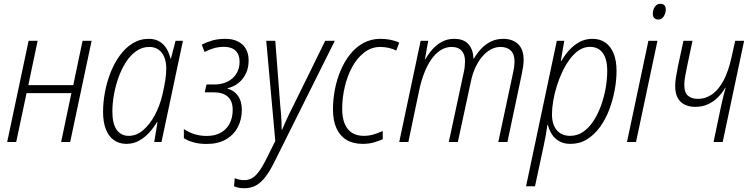

<svg xmlns="http://www.w3.org/2000/svg" viewBox="-20 -744 3948 1006"><path d="M17.6 0 129.9 -530.3H177.2L128.4 -297.9H363.8L412.6 -530.3H460L347.7 0H300.3L354 -255.9H119.1L64.9 0Z M642.6 9.8Q604 9.8 576.4 -10Q548.8 -29.8 534.4 -67.4Q520 -105 520 -157.7Q520 -207.5 529.8 -260.5Q539.6 -313.5 559.1 -363.3Q578.6 -413.1 607.7 -453.1Q636.7 -493.2 674.8 -516.8Q712.9 -540.5 759.3 -540.5Q793.5 -540.5 816.4 -526.1Q839.4 -511.7 853 -488.5Q866.7 -465.3 872.6 -438.5H876L899.9 -530.3H938.5L826.2 0H788.1L805.2 -104.5H802.7Q785.2 -74.7 761.2 -48.6Q737.3 -22.5 707.5 -6.3Q677.7 9.8 642.6 9.8ZM654.8 -32.2Q694.8 -32.2 729.7 -61.8Q764.6 -91.3 791 -140.4Q817.4 -189.5 831.1 -248Q840.3 -287.1 845.7 -321.3Q851.1 -355.5 851.1 -384.8Q851.1 -437.5 827.4 -467.8Q803.7 -498 762.2 -498Q725.6 -498 695.1 -477.1Q664.6 -456.1 641.4 -420.7Q618.2 -385.3 602.1 -341.1Q585.9 -296.9 577.4 -249.8Q568.8 -202.6 568.8 -159.2Q568.8 -96.2 591.3 -64.2Q613.8 -32.2 654.8 -32.2Z M1062.5 10.3Q1024.4 10.3 993.7 1.7Q962.9 -6.8 943.4 -20V-67.9Q965.8 -52.2 996.3 -42Q1026.9 -31.7 1063 -31.7Q1105.5 -31.7 1136 -48.3Q1166.5 -64.9 1182.9 -95.9Q1199.2 -127 1199.2 -168.5Q1199.2 -213.9 1173.8 -237.1Q1148.4 -260.3 1099.6 -260.3H1052.7L1062 -301.3H1103.5Q1140.6 -301.3 1170.4 -315.4Q1200.2 -329.6 1217.8 -356.7Q1235.4 -383.8 1235.4 -421.4Q1235.4 -457.5 1214.6 -478Q1193.8 -498.5 1154.8 -498.5Q1126 -498.5 1101.8 -491.7Q1077.6 -484.9 1051.8 -471.7L1037.1 -510.3Q1065.4 -524.4 1094.7 -532.5Q1124 -540.5 1161.1 -540.5Q1199.7 -540.5 1227.1 -526.6Q1254.4 -512.7 1268.6 -487.5Q1282.7 -462.4 1282.7 -426.8Q1282.7 -389.6 1268.8 -359.6Q1254.9 -329.6 1229.7 -309.3Q1204.6 -289.1 1171.9 -281.7L1171.4 -279.8Q1206.5 -270.5 1226.8 -242.2Q1247.1 -213.9 1247.1 -168.9Q1247.1 -117.2 1225.3 -76.7Q1203.6 -36.1 1162.6 -12.9Q1121.6 10.3 1062.5 10.3Z M1260.3 242.2Q1241.7 242.2 1229 239.3Q1216.3 236.3 1206.1 231.9L1210 189.5Q1220.2 193.8 1232.2 196.8Q1244.1 199.7 1259.8 199.7Q1294.4 199.7 1319.3 175Q1344.2 150.4 1371.1 97.7L1422.4 -5.4L1375 -530.3H1422.4L1448.2 -193.4Q1450.7 -170.9 1452.4 -147.5Q1454.1 -124 1455.1 -102.8Q1456.1 -81.5 1455.6 -64.9H1458.5Q1464.8 -81.1 1474.1 -101.6Q1483.4 -122.1 1493.9 -144Q1504.4 -166 1514.6 -185.5L1684.1 -530.3H1734.4L1414.1 111.8Q1392.6 154.3 1370.4 183.3Q1348.1 212.4 1321.8 227.3Q1295.4 242.2 1260.3 242.2Z M1879.9 9.8Q1830.1 9.8 1795.4 -11.2Q1760.7 -32.2 1742.7 -72.3Q1724.6 -112.3 1724.6 -170.9Q1724.6 -222.2 1734.6 -274.7Q1744.6 -327.1 1764.9 -375Q1785.2 -422.9 1814.9 -460Q1844.7 -497.1 1884.5 -518.8Q1924.3 -540.5 1973.1 -540.5Q2001 -540.5 2026.6 -535.4Q2052.2 -530.3 2071.8 -520.5L2056.2 -479Q2038.6 -488.3 2016.6 -493.2Q1994.6 -498 1972.7 -498Q1926.3 -498 1888.9 -469.5Q1851.6 -440.9 1825.7 -393.6Q1799.8 -346.2 1786.4 -288.8Q1772.9 -231.4 1772.9 -173.3Q1772.9 -128.4 1785.6 -96.7Q1798.3 -64.9 1823.7 -48.6Q1849.1 -32.2 1885.7 -32.2Q1912.1 -32.2 1936.5 -39.3Q1960.9 -46.4 1985.4 -57.6V-14.6Q1964.8 -4.9 1938.5 2.4Q1912.1 9.8 1879.9 9.8Z M2071.8 0 2184.1 -530.3H2223.6L2206.5 -433.6H2209Q2224.1 -460.9 2245.6 -485.4Q2267.1 -509.8 2295.7 -525.1Q2324.2 -540.5 2359.4 -540.5Q2409.7 -540.5 2434.3 -512.7Q2459 -484.9 2460.9 -436.5H2462.9Q2478 -463.4 2500 -487.3Q2522 -511.2 2551.3 -525.9Q2580.6 -540.5 2616.7 -540.5Q2665.5 -540.5 2694.6 -512.9Q2723.6 -485.4 2723.6 -430.2Q2723.6 -414.1 2720.9 -395.3Q2718.3 -376.5 2714.4 -358.4L2638.7 0H2590.8L2667.5 -359.4Q2671.9 -378.4 2673.8 -394.3Q2675.8 -410.2 2675.8 -422.4Q2675.8 -460.4 2656.2 -479.2Q2636.7 -498 2602.5 -498Q2574.7 -498 2549.8 -483.9Q2524.9 -469.7 2504.4 -444.6Q2483.9 -419.4 2469.2 -386.5Q2454.6 -353.5 2446.8 -314.9L2378.9 0H2331.5L2409.2 -361.8Q2413.6 -379.4 2415 -395.5Q2416.5 -411.6 2416.5 -423.3Q2416.5 -458.5 2398.7 -478.3Q2380.9 -498 2346.2 -498Q2315.4 -498 2288.8 -481.2Q2262.2 -464.4 2240.7 -433.8Q2219.2 -403.3 2203.4 -362.8Q2187.5 -322.3 2177.2 -274.9L2119.6 0Z M2736.3 231.9 2897.5 -530.3H2936.5L2918.5 -424.8H2921.4Q2939.9 -457 2963.9 -482.9Q2987.8 -508.8 3017.8 -524.7Q3047.9 -540.5 3084 -540.5Q3124 -540.5 3151.9 -521Q3179.7 -501.5 3195.1 -463.9Q3210.4 -426.3 3210.4 -373Q3210.4 -323.2 3200.4 -270.3Q3190.4 -217.3 3171.4 -167.5Q3152.3 -117.7 3123 -77.6Q3093.8 -37.6 3055.4 -13.9Q3017.1 9.8 2969.2 9.8Q2934.6 9.8 2910.4 -3.9Q2886.2 -17.6 2871.8 -40Q2857.4 -62.5 2851.1 -88.9H2848.1Q2844.7 -63.5 2839.4 -33.7Q2834 -3.9 2828.1 22.5L2783.2 231.9ZM2967.3 -32.2Q3004.9 -32.2 3035.4 -53.2Q3065.9 -74.2 3089.4 -110.1Q3112.8 -146 3128.9 -190.4Q3145 -234.9 3153.3 -281.7Q3161.6 -328.6 3161.6 -372.6Q3161.6 -435.1 3137.9 -466.8Q3114.3 -498.5 3071.3 -498.5Q3041.5 -498.5 3015.1 -481.7Q2988.8 -464.8 2966.8 -435.5Q2944.8 -406.2 2927.2 -369.6Q2909.7 -333 2897.5 -293.5Q2885.3 -253.9 2878.7 -215.6Q2872.1 -177.2 2872.1 -145.5Q2872.1 -91.3 2897.5 -61.8Q2922.9 -32.2 2967.3 -32.2Z M3265.1 0 3377.4 -530.3H3424.8L3312.5 0ZM3429.7 -641.6Q3416 -641.6 3408.2 -649.4Q3400.4 -657.2 3400.4 -671.9Q3400.4 -684.6 3404.8 -696.5Q3409.2 -708.5 3418.2 -716.3Q3427.2 -724.1 3440.4 -724.1Q3454.6 -724.1 3461.4 -716.3Q3468.3 -708.5 3468.3 -694.3Q3468.3 -674.8 3457.8 -658.2Q3447.3 -641.6 3429.7 -641.6Z M3718.8 0 3758.3 -189Q3763.7 -214.8 3769.8 -238.3Q3775.9 -261.7 3781.7 -283.7H3779.3Q3764.6 -257.3 3741.9 -234.4Q3719.2 -211.4 3689.5 -197.8Q3659.7 -184.1 3623.5 -184.1Q3590.3 -184.1 3566.4 -196.3Q3542.5 -208.5 3530 -232.7Q3517.6 -256.8 3517.6 -293Q3517.6 -314.5 3522.2 -341.8Q3526.9 -369.1 3532.2 -396.5L3561 -530.3H3608.4L3579.1 -391.6Q3573.7 -364.7 3569.6 -342Q3565.4 -319.3 3565.4 -298.3Q3565.4 -260.3 3584 -243.2Q3602.5 -226.1 3636.2 -226.1Q3678.2 -226.1 3712.4 -250.7Q3746.6 -275.4 3772 -324Q3797.4 -372.6 3813 -444.3L3832 -530.3H3878.9L3766.6 0Z"/></svg>

Font: Open Sans SemiCondensed Light
Style: Italic
Weight: 300
Width: 4
Italic angle: -12°
Designer: Monotype Design Team
Foundry: Monotype Imaging Inc.
Version: Version 3.000